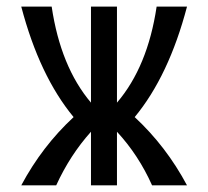

<svg xmlns="http://www.w3.org/2000/svg" viewBox="-20 -557 626 577"><path d="M43.9 0Q106.4 -117.2 201.2 -205.1Q98.6 -329.1 43.9 -537.1H135.3Q162.1 -356.4 253.4 -248.5V-537.1H331.5V-248.5Q423.8 -356.4 450.7 -537.1H542Q487.3 -329.1 384.8 -205.1Q479.5 -117.2 542 0H437Q396.5 -90.8 331.5 -161.1V0H253.4V-161.1Q190.4 -90.8 148.9 0Z"/></svg>

Font: Consola Mono
Style: Book
Weight: 400
Monospace: yes
Designer: Wojciech Kalinowski "wmk69" (wmk69@o2.pl)
Foundry: Wojciech Kalinowski "wmk69" (wmk69@o2.pl)
Version: Version 2.1.0